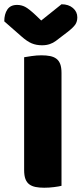

<svg xmlns="http://www.w3.org/2000/svg" viewBox="-48 -874 382 899"><path d="M240 -4Q229 -1 205.5 2Q182 5 159 5Q136 5 118.5 1.5Q101 -2 89 -11Q77 -20 71 -36Q65 -52 65 -78V-606Q76 -608 100 -611.5Q124 -615 146 -615Q169 -615 186.5 -611.5Q204 -608 216 -599Q228 -590 234 -574Q240 -558 240 -532ZM145 -778 240 -854Q273 -854 293.5 -836.5Q314 -819 314 -793Q314 -773 304.5 -759Q295 -745 268 -724L213 -682Q201 -673 185 -667.5Q169 -662 149 -662Q122 -662 100.5 -671Q79 -680 53 -703L-28 -774Q-28 -808 -13.5 -829.5Q1 -851 32 -851Q52 -851 69.5 -842Q87 -833 119 -803Z"/></svg>

Font: BALOOCHETTANREGULAR
Style: Book
Weight: 400
Designer: Maithili Shingre and Ek Type
Foundry: Ek Type
Version: Version 1.100;PS 1.000;hotconv 1.0.88;makeotf.lib2.5.647800;